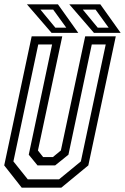

<svg xmlns="http://www.w3.org/2000/svg" viewBox="-22 -868 578 888"><path d="M78.5 0 -2.5 -103 124.5 -700H266L153.5 -172L177.5 -141.5H222.5L259.5 -172L372 -700H513.5L386.5 -103L261.5 0ZM106.5 -38.5H251L352 -121.5L467 -662.5H402.5L294.5 -152.5L233 -103H151.5L111 -152.5L219 -662.5H155L40 -121.5ZM536 -716H412.5L298.5 -848H442ZM480.5 -740 420 -823.5H361L430 -740ZM340 -716H216.5L102.5 -848H246ZM284.5 -740 224 -823.5H165L234 -740Z"/></svg>

Font: Tourney Condensed Regular
Style: Italic
Weight: 400
Width: 3
Italic angle: -12°
Designer: Tyler Finck
Foundry: Etcetera Type Co
Version: Version 1.010; ttfautohint (v1.8.3)